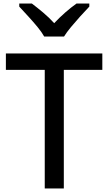

<svg xmlns="http://www.w3.org/2000/svg" viewBox="-20 -1057 610 1077"><path d="M231 0V-665H13V-757H554V-665H338V0ZM228 -852Q214 -877 190.5 -905.5Q167 -934 140 -963.5Q113 -993 88 -1020V-1037H159Q188 -1015 221.5 -987Q255 -959 284 -927Q314 -959 346 -987Q378 -1015 409 -1037H481V-1020Q457 -995 429.5 -964.5Q402 -934 378 -905Q354 -876 339 -852Z"/></svg>

Font: Menbere
Style: Regular
Weight: 400
Designer: Aleme Tadesse
Foundry: Sorkin Type Co
Version: Version 1.000